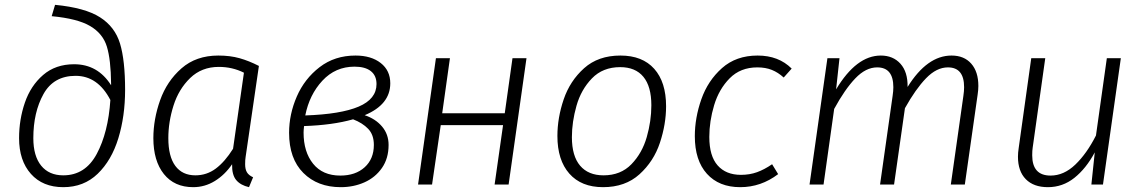

<svg xmlns="http://www.w3.org/2000/svg" viewBox="-20 -764 4730 795"><path d="M59 -192Q59 -269 83 -339Q107 -409 158.5 -453.5Q210 -498 287 -498Q385 -498 440 -411V-418Q439 -517 422.5 -571Q406 -625 353.5 -656Q301 -687 194 -697L208 -744Q332 -732 394 -692.5Q456 -653 477 -583.5Q498 -514 498 -392Q498 -283 470 -191.5Q442 -100 384.5 -44.5Q327 11 242 11Q157 11 108 -44Q59 -99 59 -192ZM437 -350Q385 -450 293 -450Q202 -450 160 -374.5Q118 -299 118 -192Q118 -118 150.5 -78Q183 -38 242 -38Q333 -38 380.5 -126.5Q428 -215 437 -350Z M1052 -491 997 -114Q995 -103 995 -84Q995 -63 1002.5 -50.5Q1010 -38 1028 -30L1011 11Q976 3 958 -18.5Q940 -40 941 -84Q911 -40 869.5 -14.5Q828 11 780 11Q702 11 658.5 -43.5Q615 -98 615 -192Q615 -270 643 -349Q671 -428 731.5 -481Q792 -534 884 -534Q933 -534 972 -523Q1011 -512 1052 -491ZM677 -192Q677 -116 706 -77Q735 -38 789 -38Q836 -38 873.5 -66Q911 -94 945 -148L990 -463Q942 -487 886 -487Q815 -487 767.5 -441Q720 -395 698.5 -327Q677 -259 677 -192Z M1596 -419Q1596 -331 1490 -287Q1535 -272 1562 -240Q1589 -208 1589 -164Q1589 -108 1561.5 -68.5Q1534 -29 1489 -9Q1444 11 1391 11Q1295 11 1236 -48Q1177 -107 1177 -214Q1177 -291 1209 -364.5Q1241 -438 1303.5 -486Q1366 -534 1452 -534Q1517 -534 1556.5 -503Q1596 -472 1596 -419ZM1244 -286Q1391 -291 1465 -322.5Q1539 -354 1539 -416Q1539 -451 1515.5 -469.5Q1492 -488 1448 -488Q1369 -488 1315 -430Q1261 -372 1244 -286ZM1239 -242Q1237 -224 1237 -215Q1237 -135 1276.5 -86Q1316 -37 1389 -37Q1452 -37 1490 -71.5Q1528 -106 1528 -164Q1528 -206 1504.5 -230.5Q1481 -255 1442 -270Q1358 -246 1239 -242Z M2063 -246H1805L1769 0H1711L1785 -523H1843L1811 -295H2070L2102 -523H2160L2086 0H2028Z M2288 -201Q2288 -276 2314 -352.5Q2340 -429 2398.5 -481.5Q2457 -534 2549 -534Q2640 -534 2689 -479Q2738 -424 2738 -324Q2738 -250 2712.5 -173Q2687 -96 2628 -42.5Q2569 11 2477 11Q2387 11 2337.5 -45Q2288 -101 2288 -201ZM2677 -328Q2677 -406 2644 -446Q2611 -486 2548 -486Q2476 -486 2431 -439.5Q2386 -393 2367 -326Q2348 -259 2348 -196Q2348 -118 2382 -78Q2416 -38 2479 -38Q2550 -38 2594.5 -84Q2639 -130 2658 -196.5Q2677 -263 2677 -328Z M3258 -480 3225 -443Q3202 -464 3176 -474.5Q3150 -485 3116 -485Q3046 -485 3001.5 -440Q2957 -395 2937 -328.5Q2917 -262 2917 -197Q2917 -118 2951.5 -79Q2986 -40 3048 -40Q3084 -40 3114.5 -51Q3145 -62 3177 -84L3202 -43Q3131 11 3045 11Q2957 11 2907 -44.5Q2857 -100 2857 -200Q2857 -276 2884 -353Q2911 -430 2969.5 -482Q3028 -534 3117 -534Q3204 -534 3258 -480Z M4031 -408Q4031 -392 4028 -372L3975 0H3917L3969 -367Q3972 -387 3972 -403Q3972 -485 3905 -485Q3858 -485 3814.5 -440Q3771 -395 3727 -316L3682 0H3624L3676 -367Q3679 -387 3679 -403Q3679 -485 3612 -485Q3565 -485 3521.5 -439.5Q3478 -394 3434 -313L3390 0H3332L3406 -523H3456L3442 -394Q3526 -534 3627 -534Q3678 -534 3708.5 -500Q3739 -466 3738 -404Q3819 -534 3920 -534Q3972 -534 4001.5 -500.5Q4031 -467 4031 -408Z M4195 -115Q4195 -132 4198 -151L4250 -523H4308L4256 -153Q4254 -141 4254 -121Q4254 -37 4330 -37Q4385 -37 4432.5 -82.5Q4480 -128 4518 -203L4563 -523H4621L4547 0H4499L4513 -133Q4477 -66 4428.5 -27.5Q4380 11 4319 11Q4260 11 4227.5 -22Q4195 -55 4195 -115Z"/></svg>

Font: Fira Sans Light
Style: Italic
Weight: 300
Italic angle: -8°
Designer: bBox Type GmbH & Carrois Corporate GbR & Edenspiekermann AG
Foundry: bBox Type GmbH & Carrois Corporate GbR & Edenspiekermann AG
Version: Version 4.301